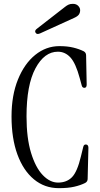

<svg xmlns="http://www.w3.org/2000/svg" viewBox="-20 -970 520 999"><path d="M286 9Q212 9 156.5 -37Q101 -83 70.5 -166.5Q40 -250 40 -364Q40 -474 73.5 -556.5Q107 -639 163.5 -684.5Q220 -730 289 -730Q330 -730 361 -722.5Q392 -715 416 -703Q428 -696 428 -682L431 -530Q431 -513 419 -513Q408 -513 405 -526L395 -563Q374 -641 346.5 -671Q319 -701 281 -701Q211 -701 164.5 -614.5Q118 -528 118 -364Q118 -252 141.5 -175Q165 -98 202.5 -59Q240 -20 282 -20Q327 -20 354.5 -48Q382 -76 401 -156L413 -205Q416 -220 429 -218Q440 -216 440 -201L436 -39Q436 -25 423 -18Q399 -6 366.5 1.5Q334 9 286 9ZM188 -796Q171 -789 165 -800Q158 -811 174 -822L318 -934Q328 -942 337 -946Q346 -950 359 -950Q377 -950 387 -939.5Q397 -929 397 -917Q397 -904 390.5 -894.5Q384 -885 366 -877Z"/></svg>

Font: Instrument Serif
Style: Regular
Weight: 400
Designer: Rodrigo Fuenzalida
Foundry: fragTYPE
Version: Version 1.000; ttfautohint (v1.8.4.7-5d5b);gftools[0.9.27]